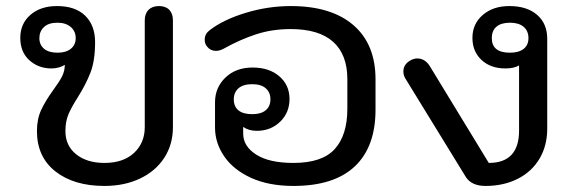

<svg xmlns="http://www.w3.org/2000/svg" viewBox="-20 -604 1891 634"><path d="M102 -171Q102 -211 116 -241Q130 -271 156 -307Q176 -334 185 -352Q194 -370 194 -390Q187 -385 175 -381.5Q163 -378 150 -378Q107 -378 77 -405Q47 -432 47 -479Q47 -526 80.5 -555Q114 -584 168 -584Q229 -584 261.5 -552Q294 -520 294 -465Q294 -404 279 -365Q264 -326 237 -283Q216 -250 206 -226.5Q196 -203 196 -171Q196 -123 231.5 -94.5Q267 -66 325 -66Q387 -66 422.5 -99Q458 -132 458 -184V-537Q458 -559 470.5 -571.5Q483 -584 505 -584Q527 -584 539 -571.5Q551 -559 551 -537V-184Q551 -127 522.5 -83Q494 -39 442.5 -14.5Q391 10 325 10Q224 10 163 -38Q102 -86 102 -171ZM230 -478Q230 -501 213.5 -515Q197 -529 170 -529Q140 -529 125 -514.5Q110 -500 110 -478Q110 -456 125.5 -443Q141 -430 170 -430Q198 -430 214 -443Q230 -456 230 -478Z M690 -183V-266Q690 -315 724.5 -348Q759 -381 814 -381Q869 -381 902.5 -352Q936 -323 936 -277Q936 -232 905 -202Q874 -172 828 -172Q801 -172 783 -185V-163Q783 -121 826 -93.5Q869 -66 949 -66Q1044 -66 1085.5 -112Q1127 -158 1127 -245V-342Q1127 -424 1080 -466Q1033 -508 940 -508Q879 -508 826.5 -491Q774 -474 720 -444Q706 -436 693 -436Q675 -436 664 -450Q656 -459 656 -473Q656 -492 672 -504Q717 -539 791 -561.5Q865 -584 940 -584Q1074 -584 1147 -521Q1220 -458 1220 -342V-242Q1220 -119 1151.5 -54.5Q1083 10 949 10Q868 10 809.5 -16.5Q751 -43 720.5 -87.5Q690 -132 690 -183ZM873 -276Q873 -299 857.5 -312.5Q842 -326 813 -326Q783 -326 767.5 -312.5Q752 -299 752 -276Q752 -252 767.5 -239.5Q783 -227 813 -227Q842 -227 857.5 -240Q873 -253 873 -276Z M1518 -20 1319 -344Q1312 -355 1312 -368Q1312 -392 1336 -405Q1347 -411 1358 -411Q1383 -411 1399 -386L1594 -66Q1694 -66 1694 -173V-388Q1677 -378 1649 -378Q1600 -378 1570 -406Q1540 -434 1540 -479Q1540 -525 1574 -554.5Q1608 -584 1662 -584Q1720 -584 1753.5 -555Q1787 -526 1787 -476V-179Q1787 -123 1761.5 -80Q1736 -37 1689.5 -13.5Q1643 10 1583 10Q1537 10 1518 -20ZM1725 -478Q1725 -502 1709 -515.5Q1693 -529 1664 -529Q1635 -529 1619.5 -516Q1604 -503 1604 -478Q1604 -430 1664 -430Q1693 -430 1709 -442.5Q1725 -455 1725 -478Z"/></svg>

Font: Kodchasan Medium
Style: Regular
Weight: 500
Designer: Katatrad Aksorn Co.,Ltd.
Foundry: Cadson Demak Co.,Ltd.
Version: Version 1.000; ttfautohint (v1.6)